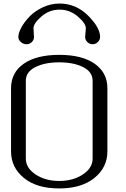

<svg xmlns="http://www.w3.org/2000/svg" viewBox="-20 -1058 706 1078"><path d="M500 -167V-604.5Q500 -654.3 446.8 -681.2Q393.6 -708 312.5 -708Q231.4 -708 178.2 -681.2Q125 -654.3 125 -604.5V-167Q125 -115.2 179.7 -78.6Q234.4 -42 312.5 -42Q390.6 -42 445.3 -78.6Q500 -115.2 500 -167ZM583 -208Q583 -118.2 510.3 -59.1Q437.5 0 312.5 0Q185.5 0 113.8 -59.1Q42 -118.2 42 -208V-562.5Q42 -650.4 113.3 -700.2Q184.6 -750 312.5 -750Q441.4 -750 512.2 -699.7Q583 -649.4 583 -562.5ZM314.5 -1038.1Q406.2 -1038.1 474.1 -970.7Q542 -903.3 542 -850.6Q542 -834 529.3 -821.8Q516.6 -809.6 500 -809.6Q483.4 -809.6 470.7 -821.8Q458 -834 458 -850.6Q458 -856.4 460 -874.5Q461.9 -892.6 461.9 -899.4Q461.9 -926.8 417 -965.3Q372.1 -1003.9 314.5 -1003.9Q256.8 -1003.9 212.4 -965.3Q168 -926.8 168 -899.4Q168 -892.6 169.4 -874.5Q170.9 -856.4 170.9 -850.6Q170.9 -834 158.7 -821.8Q146.5 -809.6 128.9 -809.6Q111.3 -809.6 97.2 -821.8Q83 -834 83 -850.6Q83 -873 100.1 -904.3Q117.2 -935.5 146.5 -965.8Q175.8 -996.1 220.7 -1017.1Q265.6 -1038.1 314.5 -1038.1Z"/></svg>

Font: okolaks
Style: Regular
Weight: 500
Version: Version 000.6.0